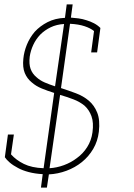

<svg xmlns="http://www.w3.org/2000/svg" viewBox="-20 -784 607 872"><path d="M394 -546H421L436 -657Q423 -670 406.5 -678.5Q390 -687 373 -692Q355 -698 336.5 -700.5Q318 -703 302 -704L310 -764H283L275 -703Q230 -701 196 -683.5Q162 -666 138 -640Q115 -613 102 -581Q89 -549 86 -517Q82 -478 92.5 -452.5Q103 -427 124 -410Q143 -393 170 -382Q197 -371 226 -362L178 -20Q124 -22 88.5 -39.5Q53 -57 30 -83L43 -173H16L2 -70Q9 -59 24 -46Q39 -33 62 -21Q82 -10 110.5 -2.5Q139 5 174 7L166 68H193L202 8Q243 6 282 -8.5Q321 -23 352 -48Q383 -73 403.5 -108Q424 -143 429 -186Q435 -239 421.5 -272.5Q408 -306 383 -327Q358 -348 324.5 -360.5Q291 -373 257 -384L298 -676Q337 -674 364 -665Q391 -656 407 -643ZM400 -183Q395 -146 376 -116Q357 -86 329 -66Q303 -46 270.5 -34Q238 -22 205 -20L253 -353Q284 -344 313 -333Q342 -322 364 -304Q385 -285 395.5 -256Q406 -227 400 -183ZM115 -527Q119 -554 131 -580Q143 -606 163 -627Q183 -647 210 -660Q237 -673 271 -675L230 -392Q205 -400 183 -409.5Q161 -419 145 -434Q127 -449 119 -471Q111 -493 115 -527Z"/></svg>

Font: Josefin Slab Thin Light
Style: Italic
Weight: 300
Italic angle: -12°
Version: Version 2.000